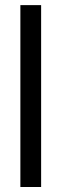

<svg xmlns="http://www.w3.org/2000/svg" viewBox="-20 -748 246 768"><path d="M144.5 0H61.5V-727.5H144.5Z"/></svg>

Font: Intratopia Thin
Style: Regular
Weight: 100
Designer: Rasmus Andersson
Foundry: rsms
Version: Version 3.000;Glyphs 3.2.3 (3260)